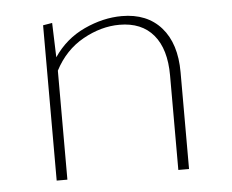

<svg xmlns="http://www.w3.org/2000/svg" viewBox="-39 -456 603 500"><g transform="rotate(-5 263.0 -206.0)"><path d="M436 -253V0H408V-247Q408 -316 377 -353Q346 -390 288 -390Q240 -390 192.5 -363.5Q145 -337 118 -285V0H90V-406L114 -410L117 -320Q148 -366 197.5 -389Q247 -412 296 -412Q362 -412 399 -370Q436 -328 436 -253Z"/></g></svg>

Font: Ysabeau Infant Extralight
Style: Regular
Weight: 200
Designer: Christian Thalmann (Catharsis Fonts)
Version: Version 0.003